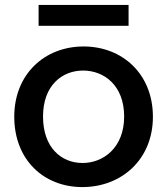

<svg xmlns="http://www.w3.org/2000/svg" viewBox="-20 -751 680 781"><path d="M315 10C474 10 602 -102 602 -276C602 -450 478 -562 320 -562C162 -562 38 -450 38 -276C38 -102 157 10 315 10ZM137 -646H503V-731H137ZM155 -277C155 -404 233 -464 318 -464C403 -464 485 -404 485 -277C485 -150 400 -88 316 -88C230 -88 155 -150 155 -277Z"/></svg>

Font: Malmofest Medium
Style: Regular
Weight: 500
Designer: Jonny Pinhorn (Poppins), Kolossal
Version: Version 1.004;Glyphs 3.1.2 (3151)